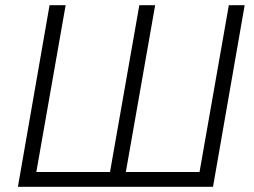

<svg xmlns="http://www.w3.org/2000/svg" viewBox="-20 -720 980 740"><path d="M749 -57H465L578 -700H517L404 -57H120L233 -700H171L49 0H801L923 -700H862Z"/></svg>

Font: Fixel Text 20240404 Light
Style: Italic
Weight: 300
Width: 4
Italic angle: -10°
Designer: AlfaBravo + MacPaw
Foundry: Kyrylo Tkachov, Marchela Mozhyna, Serhii Makarenko, Maria Weinstein, Zakhar Kryvoshyya
Version: Version 1.211;Glyphs 3.2 (3225)